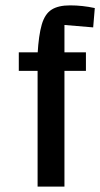

<svg xmlns="http://www.w3.org/2000/svg" viewBox="-20 -695 373 715"><path d="M220 0H120V-494Q124 -564 135.5 -603.5Q147 -643 172 -659Q197 -675 241 -675Q264 -675 287 -672.5Q310 -670 333 -665L327 -593L220 -602ZM300 -500V-431H50V-500Z"/></svg>

Font: Changa ExtraLight
Style: Regular
Weight: 400
Version: Version 3.002; ttfautohint (v1.8.2)